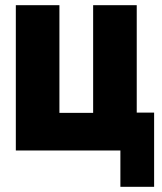

<svg xmlns="http://www.w3.org/2000/svg" viewBox="-20 -580 624 740"><path d="M507 -560V-146H574V140H444V0H41V-560H209V-145H339V-560Z"/></svg>

Font: Tektur SemiCondensed
Style: Bold
Weight: 700
Width: 4
Designer: Adam Jagosz
Foundry: Adam Jagosz
Version: Version 1.005;gftools[0.9.30]